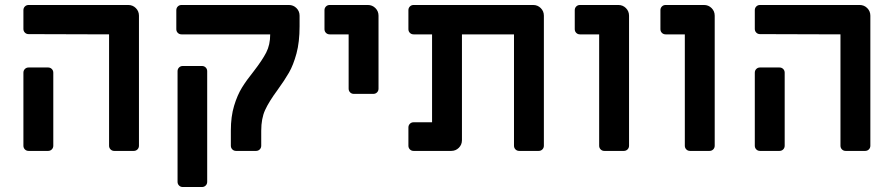

<svg xmlns="http://www.w3.org/2000/svg" viewBox="-20 -606 3595 771"><path d="M418 -21V-468L95 -469Q86 -469 80 -475Q74 -481 74 -490V-565Q74 -574 80 -580Q86 -586 95 -586H495Q513 -586 525.5 -573.5Q538 -561 538 -543V-21Q538 -12 532 -6Q526 0 517 0H439Q430 0 424 -6Q418 -12 418 -21ZM74 -21V-314Q74 -323 80 -329Q86 -335 95 -335H173Q182 -335 188 -329Q194 -323 194 -314V-21Q194 -12 188 -6Q182 0 173 0H95Q86 0 80 -6Q74 -12 74 -21Z M907 -21V-82Q907 -138 920 -181Q933 -224 951.5 -254Q970 -284 999 -320Q1033 -364 1049 -395Q1065 -426 1065 -468H709Q700 -468 694 -474Q688 -480 688 -489V-565Q688 -574 694 -580Q700 -586 709 -586H1140Q1158 -586 1170.5 -573.5Q1183 -561 1183 -543V-500Q1183 -437 1170.5 -391Q1158 -345 1140.5 -314.5Q1123 -284 1094 -244Q1060 -198 1044.5 -164Q1029 -130 1029 -81V-21Q1029 -12 1023 -6Q1017 0 1008 0H928Q919 0 913 -6Q907 -12 907 -21ZM693 124V-320Q693 -329 699 -335Q705 -341 714 -341H791Q800 -341 806 -335Q812 -329 812 -320V124Q812 133 806 139Q800 145 791 145H714Q705 145 699 139Q693 133 693 124Z M1380 -250V-468H1304Q1295 -468 1289 -474Q1283 -480 1283 -489V-565Q1283 -574 1289 -580Q1295 -586 1304 -586H1457Q1475 -586 1487.5 -573.5Q1500 -561 1500 -543V-250Q1500 -241 1494 -235Q1488 -229 1479 -229H1401Q1392 -229 1386 -235Q1380 -241 1380 -250Z M1620 -21V-94Q1620 -103 1626 -109Q1632 -115 1641 -115H1715V-468H1641Q1632 -468 1626 -474Q1620 -480 1620 -489V-565Q1620 -574 1626 -580Q1632 -586 1641 -586H2121Q2139 -586 2151.5 -573.5Q2164 -561 2164 -543V-21Q2164 -12 2158 -6Q2152 0 2143 0H2065Q2056 0 2050 -6Q2044 -12 2044 -21V-468H1835V-43Q1835 -25 1822.5 -12.5Q1810 0 1792 0H1641Q1632 0 1626 -6Q1620 -12 1620 -21Z M2386 -21V-468H2309Q2300 -468 2294 -474Q2288 -480 2288 -489V-565Q2288 -574 2294 -580Q2300 -586 2309 -586H2463Q2481 -586 2493.5 -573.5Q2506 -561 2506 -543V-21Q2506 -12 2500 -6Q2494 0 2485 0H2407Q2398 0 2392 -6Q2386 -12 2386 -21Z M2730 -21V-468H2653Q2644 -468 2638 -474Q2632 -480 2632 -489V-565Q2632 -574 2638 -580Q2644 -586 2653 -586H2807Q2825 -586 2837.5 -573.5Q2850 -561 2850 -543V-21Q2850 -12 2844 -6Q2838 0 2829 0H2751Q2742 0 2736 -6Q2730 -12 2730 -21Z M3355 -21V-468L3032 -469Q3023 -469 3017 -475Q3011 -481 3011 -490V-565Q3011 -574 3017 -580Q3023 -586 3032 -586H3432Q3450 -586 3462.5 -573.5Q3475 -561 3475 -543V-21Q3475 -12 3469 -6Q3463 0 3454 0H3376Q3367 0 3361 -6Q3355 -12 3355 -21ZM3011 -21V-314Q3011 -323 3017 -329Q3023 -335 3032 -335H3110Q3119 -335 3125 -329Q3131 -323 3131 -314V-21Q3131 -12 3125 -6Q3119 0 3110 0H3032Q3023 0 3017 -6Q3011 -12 3011 -21Z"/></svg>

Font: Miriam Libre
Style: Bold
Weight: 700
Designer: Michal Sahar
Foundry: Hagilda
Version: Version 1.001